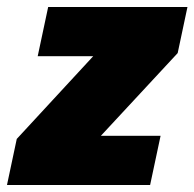

<svg xmlns="http://www.w3.org/2000/svg" viewBox="-41 -530 557 550"><path d="M-21 0 7 -132 226 -369H67L97 -510H496L468 -378L248 -141H419L389 0Z"/></svg>

Font: Saira Semi Condensed Black
Style: Italic
Weight: 900
Width: 4
Italic angle: -12°
Designer: Hector Gatti with collaboration of the Omnibus-Type team
Foundry: Omnibus-Type
Version: Version 1.001; ttfautohint (v1.8)